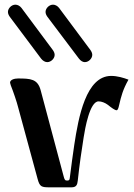

<svg xmlns="http://www.w3.org/2000/svg" viewBox="-20 -802 573 822"><path d="M14 -751C14 -744 17 -737 22 -730L156 -551C163 -542 173 -536 182 -536C199 -536 214 -552 214 -567C214 -574 211 -581 206 -588L72 -768C65 -777 55 -782 46 -782C29 -782 14 -766 14 -751ZM175 -751C175 -744 178 -737 183 -730L318 -551C325 -542 334 -536 343 -536C360 -536 375 -552 375 -567C375 -574 372 -581 367 -588L233 -768C226 -777 216 -782 207 -782C190 -782 175 -766 175 -751ZM23 -448C23 -447 24 -443 26 -437C37 -410 53 -362 57 -345L141 -36C150 -2 158 0 193 0H286C307 0 311 -11 313 -29C320 -96 330 -163 338 -213C344 -251 364 -368 402 -368C415 -368 430 -362 442 -353C458 -340 472 -330 479 -330C484 -330 487 -338 490 -352C499 -391 506 -418 530 -461C509 -469 482 -477 456 -477C348 -477 316 -300 298 -182C293 -147 284 -85 279 -42C278 -31 276 -29 267 -29C259 -29 256 -32 252 -49L154 -416C141 -464 111 -466 57 -466C42 -466 23 -461 23 -448Z"/></svg>

Font: Monomakh Unicode
Style: Regular
Weight: 400
Version: Version 1.2